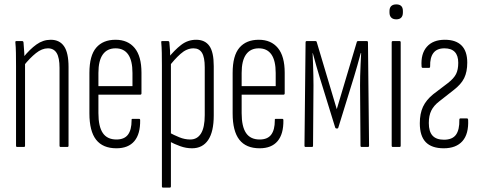

<svg xmlns="http://www.w3.org/2000/svg" viewBox="-20 -669 2188 874"><path d="M256 0Q251 0 251 -6V-360Q251 -406 238 -427.5Q225 -449 198 -449Q171 -449 143.5 -427Q116 -405 88 -370L86 -408Q116 -445 146 -466.5Q176 -488 211 -488Q251 -488 271.5 -458.5Q292 -429 292 -364V-6Q292 0 287 0ZM58 0Q53 0 53 -6V-367Q53 -401 52.5 -428.5Q52 -456 50 -475Q49 -482 54 -482H81Q86 -482 87 -476Q89 -457 90.5 -428Q92 -399 92 -384L94 -380V-6Q94 0 89 0Z M510 6Q448 6 417.5 -33Q387 -72 387 -153V-337Q387 -416 418 -452Q449 -488 506 -488Q562 -488 593 -450.5Q624 -413 624 -338V-244Q624 -238 618 -238H428V-154Q428 -93 448 -63.5Q468 -34 510 -34Q546 -34 562.5 -56Q579 -78 579 -121Q578 -128 583 -128H613Q618 -128 618 -122Q619 -59 591.5 -26.5Q564 6 510 6ZM428 -277H583V-337Q583 -393 563.5 -421Q544 -449 506 -449Q468 -449 448 -421Q428 -393 428 -337Z M854 6Q827 6 800.5 -3.5Q774 -13 750 -26V-66Q772 -54 796.5 -44Q821 -34 846 -34Q878 -34 895 -61.5Q912 -89 912 -145V-363Q912 -408 899.5 -428.5Q887 -449 861 -449Q830 -449 801.5 -423.5Q773 -398 747 -363L744 -403Q774 -441 804.5 -464.5Q835 -488 873 -488Q913 -488 933 -460Q953 -432 953 -368V-144Q953 -69 927.5 -31.5Q902 6 854 6ZM722 185Q717 185 717 179V-371Q717 -402 716.5 -428.5Q716 -455 714 -476Q713 -482 718 -482H745Q750 -482 751 -476Q753 -459 754 -438.5Q755 -418 755 -403L758 -388V179Q758 185 753 185Z M1162 6Q1100 6 1069.5 -33Q1039 -72 1039 -153V-337Q1039 -416 1070 -452Q1101 -488 1158 -488Q1214 -488 1245 -450.5Q1276 -413 1276 -338V-244Q1276 -238 1270 -238H1080V-154Q1080 -93 1100 -63.5Q1120 -34 1162 -34Q1198 -34 1214.5 -56Q1231 -78 1231 -121Q1230 -128 1235 -128H1265Q1270 -128 1270 -122Q1271 -59 1243.5 -26.5Q1216 6 1162 6ZM1080 -277H1235V-337Q1235 -393 1215.5 -421Q1196 -449 1158 -449Q1120 -449 1100 -421Q1080 -393 1080 -337Z M1371 0Q1366 0 1366 -6L1371 -476Q1371 -482 1376 -482H1416Q1421 -482 1422 -477L1513 -172L1604 -477Q1605 -482 1610 -482H1650Q1655 -482 1655 -476L1660 -6Q1660 0 1655 0H1626Q1621 0 1621 -6L1619 -281Q1619 -296 1619.5 -323Q1620 -350 1621.5 -378.5Q1623 -407 1624 -427H1622Q1614 -398 1606.5 -370.5Q1599 -343 1592 -321L1520 -88Q1519 -85 1517.5 -84.5Q1516 -84 1513 -84Q1511 -84 1509.5 -84.5Q1508 -85 1506 -88L1434 -321Q1427 -343 1419.5 -370.5Q1412 -398 1404 -427H1403Q1404 -407 1405 -378.5Q1406 -350 1406.5 -323Q1407 -296 1407 -281L1405 -6Q1405 0 1400 0Z M1768 0Q1763 0 1763 -6V-476Q1763 -482 1768 -482H1799Q1804 -482 1804 -476V-6Q1804 0 1799 0ZM1784 -581Q1769 -581 1761 -589Q1753 -597 1753 -612V-619Q1753 -634 1761 -641.5Q1769 -649 1784 -649Q1799 -649 1806.5 -641.5Q1814 -634 1814 -619V-612Q1814 -597 1806.5 -589Q1799 -581 1784 -581Z M2000 6Q1945 6 1918 -22Q1891 -50 1891 -108Q1891 -152 1905.5 -183Q1920 -214 1952 -240L2019 -291Q2046 -312 2056 -332Q2066 -352 2066 -383Q2066 -449 2003 -449Q1969 -449 1953 -428Q1937 -407 1938 -367Q1938 -360 1933 -360H1905Q1899 -360 1899 -367Q1895 -424 1923 -456Q1951 -488 2005 -488Q2055 -488 2081 -462Q2107 -436 2107 -384Q2107 -342 2093 -313.5Q2079 -285 2045 -259L1980 -208Q1955 -189 1943.5 -166Q1932 -143 1932 -109Q1932 -70 1949 -51.5Q1966 -33 2001 -33Q2039 -33 2055.5 -55.5Q2072 -78 2071 -124Q2071 -130 2076 -130H2106Q2110 -130 2111 -124Q2114 -59 2085 -26.5Q2056 6 2000 6Z"/></svg>

Font: Sofia Sans Extra Condensed Light
Style: Regular
Weight: 300
Designer: Botio Nikoltchev, Ani Petrova
Foundry: lettersoup
Version: Version 4.101